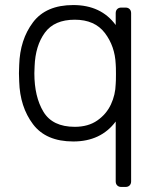

<svg xmlns="http://www.w3.org/2000/svg" viewBox="-20 -550 621 760"><path d="M55 -260 56 -293Q59 -393 110.5 -461.5Q162 -530 270 -530Q380 -530 438 -451V-498Q438 -508 444 -514Q450 -520 460 -520H477Q487 -520 493 -514Q499 -508 499 -498V168Q499 178 493 184Q487 190 477 190H460Q450 190 444 184Q438 178 438 168V-69Q379 10 270 10Q162 10 110.5 -58.5Q59 -127 56 -227ZM117 -288 116 -260Q116 -167 152 -107.5Q188 -48 276 -48Q329 -48 365 -73Q401 -98 419 -136.5Q437 -175 438 -218Q439 -228 439 -257Q439 -286 438 -296Q435 -367 395 -419.5Q355 -472 276 -472Q195 -472 157.5 -420.5Q120 -369 117 -288Z"/></svg>

Font: Hezaedrus Light
Style: Regular
Weight: 300
Designer: Hubert & Fischer
Foundry: Hubert & Fischer
Version: Version 1.10;September 3, 2019;FontCreator 11.5.0.2425 64-bi